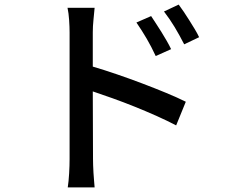

<svg xmlns="http://www.w3.org/2000/svg" viewBox="-20 -768 996 836"><path d="M782 -575Q761 -616 740.5 -650Q720 -684 694 -718L758 -748Q768 -735 780 -717Q792 -699 804 -680Q816 -661 827.5 -642Q839 -623 847 -606ZM658 -524Q639 -565 618.5 -600Q598 -635 574 -670L638 -698Q647 -684 659 -666Q671 -648 683 -628.5Q695 -609 706 -590Q717 -571 725 -554ZM384 -478Q432 -464 487.5 -445Q543 -426 598.5 -405Q654 -384 703.5 -363.5Q753 -343 789 -325L747 -222Q709 -242 662 -263Q615 -284 566.5 -303.5Q518 -323 470.5 -340Q423 -357 384 -370L385 -75Q385 -64 385.5 -48.5Q386 -33 387 -16Q388 1 389.5 18Q391 35 392 48H275Q279 22 281 -12.5Q283 -47 283 -75V-627Q283 -650 281 -680.5Q279 -711 274 -734H392Q390 -711 387 -682Q384 -653 384 -627Z"/></svg>

Font: Kinto Sans Med
Style: Regular
Weight: 500
Designer: Authors: Ryoko NISHIZUKA  (kana & ideographs); Paul D. Hunt (Latin, Greek & Cyrillic); Wenlong ZHANG  (bopomofo); Sandol
Foundry: Adobe Systems Incorporated, ookami Inc.
Version: Version 0.001